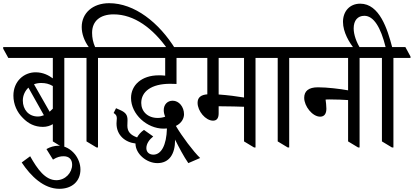

<svg xmlns="http://www.w3.org/2000/svg" viewBox="-57 -918 2592 1203"><path d="M212 -123C236 -123 257 -130 274 -140V-32L336 6H346V-555H453V-564L420 -623H-37V-613L-5 -555H274V-427C248 -446 213 -465 166 -465C93 -465 27 -409 27 -319C27 -264 50 -214 87 -178C120 -144 160 -123 212 -123ZM201 -398C228 -398 250 -393 274 -379V-237C267 -230 261 -224 254 -218L156 -390C169 -395 184 -398 201 -398ZM86 -288C86 -319 99 -348 121 -369L218 -196C206 -191 193 -188 180 -188C122 -188 86 -232 86 -288Z M315 265C394 265 447 218 447 144C447 110 434 76 413 49C387 17 350 -5 310 -5C283 -5 257 3 234 16L275 82C302 65 321 61 342 61C376 61 395 81 395 114C395 164 353 211 296 211C226 211 177 141 132 61L79 100C136 186 217 265 315 265Z M548 6H557V-555H664V-564L632 -623H539C526 -652 520 -682 520 -712C520 -786 570 -828 655 -828C784 -828 901 -741 994 -609H1043C939 -778 785 -898 627 -898C523 -898 455 -835 455 -749C455 -706 471 -662 499 -623H378V-613L410 -555H485V-32Z M929 104C1003 104 1040 48 1040 -41L1039 -45C1065 7 1094 62 1123 104L1197 72C1155 32 1083 -64 1045 -129C1083 -147 1096 -179 1096 -202C1096 -248 1065 -287 1025 -287C992 -287 969 -263 969 -228C969 -214 972 -201 978 -187C965 -182 950 -179 931 -179C868 -179 828 -220 828 -273C828 -344 891 -393 1009 -393C1016 -393 1032 -393 1049 -392V-555H1178V-564L1146 -623H590V-613L622 -555H978V-444C964 -446 950 -446 937 -446C831 -446 764 -385 764 -304C764 -202 864 -112 968 -112C975 -112 983 -113 989 -113C986 -7 953 51 904 51C880 51 860 37 860 10C860 -18 879 -44 903 -63L845 -104C826 -91 811 -74 802 -57C760 -72 741 -94 741 -130C741 -143 742 -153 742 -165C742 -196 732 -213 695 -229L670 -240L655 -210C670 -201 675 -191 675 -177C675 -167 673 -157 673 -144C673 -70 728 -26 792 -19V-18C792 45 860 104 929 104Z M1278 -162C1303 -162 1313 -180 1313 -208V-252C1318 -252 1323 -252 1328 -252C1381 -252 1441 -250 1472 -249V-32L1535 6H1544V-555H1651V-564L1618 -623H1103V-613L1135 -555H1242V-327C1204 -324 1181 -309 1181 -274C1181 -222 1231 -162 1278 -162ZM1313 -326V-555H1472V-307C1431 -314 1370 -322 1313 -326Z M1746 6H1755V-555H1862V-564L1830 -623H1576V-613L1608 -555H1683V-32Z M1949 -187C1977 -187 1988 -208 1988 -237C1988 -256 1985 -279 1983 -294C1992 -295 1999 -295 2008 -295C2052 -295 2095 -293 2124 -291V-32L2187 6H2196V-555H2303V-564L2271 -623H1788V-613L1820 -555H2124V-352C2075 -361 1993 -371 1935 -371C1876 -371 1849 -347 1849 -305C1849 -253 1900 -187 1949 -187Z M2399 6H2408V-555H2515V-564L2483 -623H2400C2371 -734 2321 -895 2200 -895C2134 -895 2092 -847 2092 -781C2092 -716 2132 -650 2164 -611H2203C2177 -651 2159 -700 2159 -740C2159 -790 2184 -819 2226 -819C2285 -819 2329 -745 2359 -623H2229V-613L2261 -555H2336V-32Z"/></svg>

Font: Noto Serif Devanagari Condensed
Style: Regular
Weight: 400
Width: 3
Designer: Universal Thirst, Indian Type Foundry and the Monotype Design Team
Foundry: Monotype Imaging Inc.
Version: Version 2.004